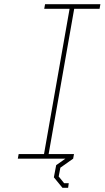

<svg xmlns="http://www.w3.org/2000/svg" viewBox="-20 -757 499 916"><path d="M278 139 237 89 248 31 292 0H65L69 -22H190L312 -715H191L195 -737H459L455 -715H334L212 -22H333L329 0L268 43L260 85L286 117H308L305 139Z"/></svg>

Font: Tomorrow Thin
Style: Italic
Weight: 250
Italic angle: -10°
Designer: Tony de Marco, Monica Rizzolli
Foundry: Just in Type
Version: Version 2.002